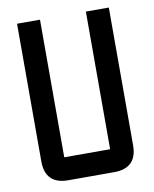

<svg xmlns="http://www.w3.org/2000/svg" viewBox="-79 -744 646 805"><g transform="rotate(-10 244.0 -342.0)"><path d="M341.8 -683.6H439.5V-97.7Q439.5 0 341.8 0H146.5Q48.8 0 48.8 -97.7V-683.6H146.5V-97.7H341.8Z"/></g></svg>

Font: BabelStone Runic Staveless Rule
Style: Regular
Weight: 400
Designer: Andrew West
Foundry: BabelStone
Version: Version 3.002 March 14, 2022